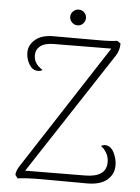

<svg xmlns="http://www.w3.org/2000/svg" viewBox="-57 -872 672 922"><g transform="rotate(5 279.0 -411.5)"><path d="M526 -98Q526 -55 493.5 -27.5Q461 0 397 0L183 -1Q102 -1 63 5L51 -11Q51 -32 72 -62L457 -655L182 -653Q137 -653 115.5 -636Q94 -619 94 -592Q94 -570 104.5 -554Q115 -538 137 -524Q128 -517 112 -518Q88 -519 72.5 -545Q57 -571 57 -601Q57 -639 89 -665Q121 -691 178 -690H355H395Q459 -690 482 -695L499 -683Q499 -651 482 -624L96 -35L383 -37Q487 -37 487 -110Q487 -135 475.5 -154.5Q464 -174 448 -185Q451 -186 456.5 -188.5Q462 -191 468 -191Q495 -190 510.5 -160Q526 -130 526 -98ZM247 -790Q247 -806 258.5 -817Q270 -828 285 -828Q301 -828 312 -817Q323 -806 323 -790Q323 -775 312 -763.5Q301 -752 285 -752Q270 -752 258.5 -763.5Q247 -775 247 -790Z"/></g></svg>

Font: Arima Madurai ExtraLight
Style: Regular
Weight: 275
Designer: Joana Correia and Natanael Gama
Foundry: NDISCOVER
Version: Version 1.020